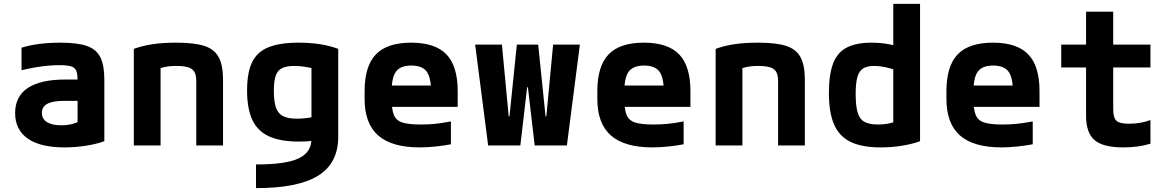

<svg xmlns="http://www.w3.org/2000/svg" viewBox="-20 -750 6040 990"><path d="M312 10Q188 10 123 -35.5Q58 -81 58 -167Q58 -253 123.5 -296.5Q189 -340 317 -340H441V-230H311Q253 -230 224.5 -215Q196 -200 196 -168Q196 -137 222 -120.5Q248 -104 296 -104Q325 -104 351.5 -110.5Q378 -117 400 -131L380 -58V-336Q380 -369 373 -385.5Q366 -402 345.5 -408Q325 -414 286 -414Q258 -414 229.5 -411.5Q201 -409 167.5 -403.5Q134 -398 91 -388V-504Q132 -517 183 -523.5Q234 -530 292 -530Q379 -530 428 -513Q477 -496 497.5 -454.5Q518 -413 518 -340V-22Q478 -7 422.5 1.5Q367 10 312 10Z M670 -498Q717 -515 769.5 -522.5Q822 -530 888 -530Q983 -530 1034.5 -513Q1086 -496 1108 -454.5Q1130 -413 1130 -340V0H992V-332Q992 -362 982.5 -379Q973 -396 950.5 -403Q928 -410 888 -410Q865 -410 846 -407.5Q827 -405 803.5 -397.5Q780 -390 743 -376L808 -462V0H670Z M1300 98Q1453 98 1519.5 67Q1586 36 1586 -35V-462L1626 -390Q1583 -401 1553.5 -405.5Q1524 -410 1498 -410Q1457 -410 1434 -398.5Q1411 -387 1401.5 -359Q1392 -331 1392 -281Q1392 -226 1403 -195Q1414 -164 1440 -151Q1466 -138 1511 -138Q1535 -138 1562.5 -141.5Q1590 -145 1632 -152L1645 -30Q1617 -26 1585.5 -23Q1554 -20 1521 -20Q1426 -20 1367 -47Q1308 -74 1281 -132Q1254 -190 1254 -284Q1254 -375 1279.5 -428.5Q1305 -482 1363.5 -506Q1422 -530 1520 -530Q1639 -530 1724 -498V-45Q1724 91 1621 155.5Q1518 220 1300 220Z M2144 10Q2000 10 1930 -51.5Q1860 -113 1860 -240V-280Q1860 -409 1918 -469.5Q1976 -530 2100 -530Q2224 -530 2282 -469.5Q2340 -409 2340 -280V-199H1938V-309H2236L2203 -274Q2203 -350 2180 -381Q2157 -412 2101 -412Q2045 -412 2022 -381Q1999 -350 1999 -274V-246Q1999 -188 2010.5 -158.5Q2022 -129 2054 -118.5Q2086 -108 2149 -108Q2184 -108 2218.5 -111Q2253 -114 2305 -124V-6Q2268 1 2225.5 5.5Q2183 10 2144 10Z M2497 0 2430 -520H2568L2603 -150H2607L2645 -520H2755L2793 -150H2797L2832 -520H2970L2903 0H2737L2702 -300H2698L2663 0Z M3344 10Q3200 10 3130 -51.5Q3060 -113 3060 -240V-280Q3060 -409 3118 -469.5Q3176 -530 3300 -530Q3424 -530 3482 -469.5Q3540 -409 3540 -280V-199H3138V-309H3436L3403 -274Q3403 -350 3380 -381Q3357 -412 3301 -412Q3245 -412 3222 -381Q3199 -350 3199 -274V-246Q3199 -188 3210.5 -158.5Q3222 -129 3254 -118.5Q3286 -108 3349 -108Q3384 -108 3418.5 -111Q3453 -114 3505 -124V-6Q3468 1 3425.5 5.5Q3383 10 3344 10Z M3670 -498Q3717 -515 3769.5 -522.5Q3822 -530 3888 -530Q3983 -530 4034.5 -513Q4086 -496 4108 -454.5Q4130 -413 4130 -340V0H3992V-332Q3992 -362 3982.5 -379Q3973 -396 3950.5 -403Q3928 -410 3888 -410Q3865 -410 3846 -407.5Q3827 -405 3803.5 -397.5Q3780 -390 3743 -376L3808 -462V0H3670Z M4521 10Q4425 10 4366.5 -18Q4308 -46 4281 -107.5Q4254 -169 4254 -270Q4254 -365 4275.5 -422Q4297 -479 4345.5 -504.5Q4394 -530 4474 -530Q4520 -530 4563.5 -522Q4607 -514 4646 -496L4622 -380Q4576 -397 4545 -403.5Q4514 -410 4487 -410Q4451 -410 4430.5 -397Q4410 -384 4401 -353Q4392 -322 4392 -267Q4392 -205 4402 -170.5Q4412 -136 4437 -122Q4462 -108 4506 -108Q4542 -108 4571 -115Q4600 -122 4621 -135L4586 -72V-730H4724V-22Q4687 -8 4633.5 1Q4580 10 4521 10Z M5144 10Q5000 10 4930 -51.5Q4860 -113 4860 -240V-280Q4860 -409 4918 -469.5Q4976 -530 5100 -530Q5224 -530 5282 -469.5Q5340 -409 5340 -280V-199H4938V-309H5236L5203 -274Q5203 -350 5180 -381Q5157 -412 5101 -412Q5045 -412 5022 -381Q4999 -350 4999 -274V-246Q4999 -188 5010.5 -158.5Q5022 -129 5054 -118.5Q5086 -108 5149 -108Q5184 -108 5218.5 -111Q5253 -114 5305 -124V-6Q5268 1 5225.5 5.5Q5183 10 5144 10Z M5771 10Q5668 10 5624 -27.5Q5580 -65 5580 -153V-402H5452V-520H5580V-690H5720V-520H5912V-402H5720V-187Q5720 -143 5736.5 -127.5Q5753 -112 5800 -112Q5832 -112 5860 -117Q5888 -122 5912 -131V-9Q5879 1 5844 5.5Q5809 10 5771 10Z"/></svg>

Font: M PLUS Code Latin Expanded
Style: Bold
Weight: 700
Width: 7
Designer: Coji Morishita
Foundry: UNDERFOREST DESIGN
Version: Version 1.002; ttfautohint (v1.8.3)